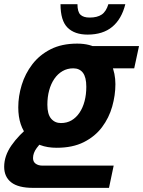

<svg xmlns="http://www.w3.org/2000/svg" viewBox="-50 -759 692 929"><path d="M224.4 -44Q134 -44 86.2 -96.3Q38.4 -148.6 38.4 -239.6Q38.4 -293.8 55.1 -348.2Q71.8 -402.6 106.4 -447.9Q141 -493.2 194.9 -520.6Q248.8 -548 323.6 -548Q387.4 -548 428.2 -520.6Q469 -493.2 488.7 -448.5Q508.4 -403.8 508.4 -351.8Q508.4 -298.2 492.9 -243.5Q477.4 -188.8 443.7 -143.8Q410 -98.8 355.8 -71.4Q301.6 -44 224.4 -44ZM244.8 -163.6Q273.8 -163.6 296.2 -176.7Q318.6 -189.8 334.7 -213.7Q350.8 -237.6 359.2 -269.5Q367.6 -301.4 367.6 -339Q367.6 -385.2 351.3 -406.8Q335 -428.4 304.4 -428.4Q275.8 -428.4 252.6 -415Q229.4 -401.6 213 -377.7Q196.6 -353.8 187.9 -321.9Q179.2 -290 179.2 -252.4Q179.2 -206.4 197.3 -185Q215.4 -163.6 244.8 -163.6ZM388.6 -428.4 377.8 -536H622.6L599.4 -428.4ZM110 150Q38.4 150 4.3 123.3Q-29.8 96.6 -29.8 48Q-29.8 -4.4 5 -54.9Q39.8 -105.4 103.2 -156.8L176.8 -94.2Q145.2 -66.6 127.5 -42.6Q109.8 -18.6 109.8 6Q109.8 23.8 122.7 33.1Q135.6 42.4 156.6 42.4H500L477.4 150ZM373.8 -591.6Q310.8 -591.6 276.8 -625.4Q242.8 -659.2 242.8 -738.8H324.8Q324.8 -701.8 339.2 -687.9Q353.6 -674 383.6 -674Q420.4 -674 442 -688.5Q463.6 -703 474.4 -738.8H556.4Q538.6 -667 493.3 -629.3Q448 -591.6 373.8 -591.6Z"/></svg>

Font: Geist Mono
Style: Italic
Weight: 400
Italic angle: -12°
Monospace: yes
Designer: Basement.studio, Andrés Briganti, Mateo Zaragoza
Foundry: Basement.studio, Vercel, Andrés Briganti, Guido Ferreyra, Mateo Zaragoza
Version: Version 1.500